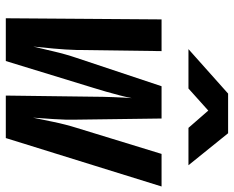

<svg xmlns="http://www.w3.org/2000/svg" viewBox="-94 -732 825 678"><g transform="rotate(90 319.0 -392.5)"><path d="M44 0 48 -550H160L156 -250Q155 -212 151 -169Q147 -126 144 -97Q151 -126 161 -169Q171 -212 184 -250L284 -550H398L402 -250Q403 -212 400 -168.5Q397 -125 395 -96Q401 -125 410 -168.5Q419 -212 431 -250L523 -550H638L467 0H317L321 -310Q321 -339 322.5 -379Q324 -419 326 -445Q323 -428 316.5 -403Q310 -378 303 -353.5Q296 -329 290 -310L195 0ZM153 -645 310 -785H450L563 -645H431L370 -715L292 -645Z"/></g></svg>

Font: JetBrains Mono ExtraBold
Style: Italic
Weight: 800
Italic angle: -9°
Monospace: yes
Designer: Philipp Nurullin, Konstantin Bulenkov
Foundry: JetBrains
Version: Version 2.305; ttfautohint (v1.8.4.7-5d5b)